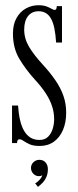

<svg xmlns="http://www.w3.org/2000/svg" viewBox="-20 -547 298 734"><path d="M131.5 11Q107.5 11 93.2 4.5Q79 -2 70.2 -8.2Q61.5 -14.5 55 -14.5Q49.5 -14.5 47.5 -10.8Q45.5 -7 45 0H26V-143.5H49Q51 -113 56.5 -88.8Q62 -64.5 71.8 -47.5Q81.5 -30.5 96 -21.2Q110.5 -12 131 -12Q151.5 -12 163.8 -24.2Q176 -36.5 181.5 -54.8Q187 -73 187 -91.5Q187 -117 179 -141.2Q171 -165.5 154.8 -190.5Q138.5 -215.5 113.5 -242.5Q78.5 -281 54 -322Q29.5 -363 29.5 -418.5Q29.5 -454 43.2 -478.2Q57 -502.5 79.2 -514.8Q101.5 -527 126.5 -527Q145.5 -527 157.5 -522.5Q169.5 -518 177 -513.5Q184.5 -509 189 -509Q193 -509 195 -512.8Q197 -516.5 197 -523.5H217V-384.5H194.5Q192.5 -416 187.8 -438.8Q183 -461.5 175 -475.8Q167 -490 155.2 -497Q143.5 -504 127.5 -504Q102 -504 87.2 -485.5Q72.5 -467 72.5 -434Q72.5 -399.5 91 -368.2Q109.5 -337 144 -299.5Q172.5 -268.5 192.2 -239.5Q212 -210.5 222.5 -180.5Q233 -150.5 233 -116.5Q233 -79 220.8 -50.2Q208.5 -21.5 185.8 -5.2Q163 11 131.5 11ZM125 167.5 114.5 154Q122.5 150 131.2 140.5Q140 131 141.5 122.5Q137 126.5 129.5 126.5Q116.5 126.5 107.5 117.2Q98.5 108 98.5 95Q98.5 82 108 73Q117.5 64 130.5 64Q145.5 64 154.2 74Q163 84 163 99.5Q163 117 157 130.2Q151 143.5 142 152.5Q133 161.5 125 167.5Z"/></svg>

Font: Imbue 48pt Light
Style: Regular
Weight: 300
Designer: Tyler Finck
Foundry: Etcetera Type Company
Version: Version 1.102